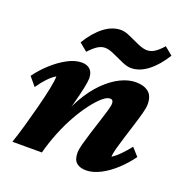

<svg xmlns="http://www.w3.org/2000/svg" viewBox="-118 -746 829 861"><g transform="rotate(20 296.5 -315.0)"><path d="M382.8 7.8Q353.5 7.8 336.9 -6.3Q320.3 -20.5 320.3 -53.7Q320.3 -69.3 327.6 -96.7Q335 -124 345.2 -156.7Q355.5 -189.5 365.7 -220.7Q376 -252 383.3 -277.3Q390.6 -302.7 390.6 -313.5Q390.6 -332 375 -332Q360.4 -332 339.8 -314.5Q319.3 -296.9 294.9 -265.1Q270.5 -233.4 247.1 -191.9Q223.6 -150.4 203.6 -101.1Q183.6 -51.8 169.9 0H29.3Q42 -37.1 56.2 -86.4Q70.3 -135.7 83.5 -186.5Q96.7 -237.3 105.5 -279.3Q114.3 -321.3 114.3 -342.8Q94.7 -331.1 76.7 -312Q58.6 -293 39.1 -264.6L4.9 -305.7Q29.3 -339.8 63 -370.6Q96.7 -401.4 132.8 -420.9Q168.9 -440.4 201.2 -440.4Q226.6 -440.4 241.2 -426.3Q255.9 -412.1 255.9 -383.8Q255.9 -370.1 249 -336.9Q242.2 -303.7 229 -255.4Q215.8 -207 195.3 -145.5H188.5Q210.9 -218.8 242.7 -274.4Q274.4 -330.1 311.5 -366.7Q348.6 -403.3 386.7 -421.9Q424.8 -440.4 459 -440.4Q497.1 -440.4 519.5 -422.9Q542 -405.3 542 -364.3Q542 -349.6 534.7 -321.8Q527.3 -293.9 516.6 -259.8Q505.9 -225.6 495.1 -191.4Q484.4 -157.2 477.1 -130.4Q469.7 -103.5 469.7 -88.9Q488.3 -100.6 507.3 -120.1Q526.4 -139.6 545.9 -164.1L579.1 -127Q554.7 -92.8 521.5 -61.5Q488.3 -30.3 451.7 -11.2Q415 7.8 382.8 7.8ZM529.3 -637.7 567.4 -606.4Q535.2 -553.7 495.6 -522.9Q456.1 -492.2 415 -492.2Q396.5 -492.2 371.1 -503.4Q345.7 -514.6 320.3 -526.4Q294.9 -538.1 276.4 -538.1Q258.8 -538.1 241.2 -526.9Q223.6 -515.6 202.1 -492.2L164.1 -523.4Q197.3 -578.1 236.3 -607.9Q275.4 -637.7 316.4 -637.7Q335.9 -637.7 360.8 -626Q385.7 -614.3 411.6 -603Q437.5 -591.8 455.1 -591.8Q473.6 -591.8 491.2 -603Q508.8 -614.3 529.3 -637.7Z"/></g></svg>

Font: Crimson Pro ExtraBold
Style: Italic
Weight: 800
Italic angle: -12°
Designer: Jacques Le Bailly
Foundry: Baron von Fonthausen
Version: Version 1.003